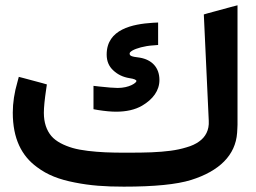

<svg xmlns="http://www.w3.org/2000/svg" viewBox="-20 -698 956 718"><path d="M449.7 -127C421.4 -127 396.5 -127.4 374.5 -128.4C331.1 -130.4 283.7 -135.3 252 -144.5C220.2 -153.8 189.5 -168.5 171.9 -189.5C154.3 -210.4 144 -239.3 144 -275.9C144 -296.4 147 -326.2 152.8 -365.2L155.3 -382.3L138.2 -387.2L68.8 -405.8L50.3 -410.6L45.4 -392.1C33.7 -352.1 27.8 -313.5 27.8 -276.9C27.8 -179.2 61 -114.7 118.7 -72.8C157.7 -43.5 201.2 -26.9 259.3 -15.6C317.4 -3.9 373 0 442.9 0C557.6 0 640.6 -8.3 694.3 -24.9C800.3 -58.1 860.8 -117.7 866.7 -201.2C867.2 -213.4 868.2 -223.1 868.2 -231.4V-652.8V-678.2L843.8 -671.9L757.3 -648.4L742.2 -644L760.7 -246.1C762.7 -211.4 748.5 -185.5 724.1 -168.5C711.9 -159.7 696.3 -152.3 677.2 -147C639.6 -135.3 600.1 -130.9 545.9 -128.4C523.4 -127.4 491.2 -127 449.7 -127ZM329.6 -377V-355V-306.2V-289.6L346.2 -286.6C374 -282.2 396.5 -280.3 414.1 -280.3C452.6 -280.3 484.9 -287.6 511.2 -302.7C552.2 -326.7 576.2 -359.4 576.2 -398.9C576.2 -445.3 548.3 -474.6 502.9 -482.4C469.2 -486.3 464.8 -489.7 464.8 -498C464.8 -501.5 468.3 -504.9 475.6 -509.3C489.3 -517.1 520 -526.4 553.2 -528.3L571.3 -529.8V-547.9V-593.3V-613.8L550.8 -612.8C476.6 -607.9 378.9 -589.4 378.9 -494.1C378.9 -469.2 387.2 -449.7 403.8 -434.6C419.9 -419.4 439.9 -409.7 463.9 -405.8C481.4 -403.3 490.2 -399.4 490.2 -395C490.2 -388.2 463.4 -369.1 419.9 -369.1C405.8 -369.1 382.8 -371.1 351.1 -374.5Z"/></svg>

Font: Samim
Style: Bold
Weight: 700
Foundry: DejaVu fonts team - Redesigned by Saber Rastikerdar
Version: Version 4.0.5